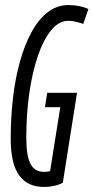

<svg xmlns="http://www.w3.org/2000/svg" viewBox="-20 -730 370 760"><path d="M155.5 10Q122.1 10 97.1 -1.4Q72.1 -12.8 55.4 -36.5Q38.7 -60.1 30.5 -96.3Q22.4 -132.4 22.4 -181.5Q22.4 -265 31.5 -343.2Q40.7 -421.4 59.4 -487.8Q78 -554.2 105.6 -604.2Q133.1 -654.3 169.5 -682.1Q206 -710 250.7 -710Q272.9 -710 293.5 -705.9Q314 -701.8 329.9 -694.1L309.6 -635.5Q300.2 -638.8 290.4 -641.4Q280.7 -644.1 270.8 -645.8Q260.9 -647.6 250.1 -647.6Q213.3 -647.6 182.8 -610.7Q152.2 -573.7 130.2 -509.5Q108.1 -445.3 96.1 -361.9Q84.1 -278.5 84.1 -185Q84.1 -147.6 88.4 -122.2Q92.6 -96.7 101.3 -80.4Q110 -64.2 123.5 -56.9Q136.9 -49.6 155.4 -49.6Q161.4 -49.6 168 -50.6Q174.5 -51.6 178.3 -52.6L218.6 -305.7H158L166.9 -362.6H284.9L228.7 -7.2Q214.2 1.7 193.9 5.8Q173.7 10 155.5 10Z"/></svg>

Font: Georama
Style: Italic
Weight: 400
Width: 2
Italic angle: -9°
Designer: Jean-Baptiste Levee
Foundry: Production Type
Version: Version 1.000